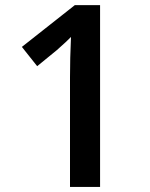

<svg xmlns="http://www.w3.org/2000/svg" viewBox="-20 -734 591 754"><path d="M373 0H254.9V-430.2Q254.9 -504.9 258.8 -588.9Q245.6 -574.7 203.1 -537.1L126 -474.1L65.9 -549.8L273.9 -713.9H373Z"/></svg>

Font: Droid Sans TV
Style: Bold
Weight: 600
Version: Version 1.00